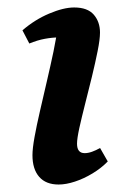

<svg xmlns="http://www.w3.org/2000/svg" viewBox="-20 -482 342 514"><path d="M136.9 12Q102.9 12 84.9 -8.6Q66.9 -29.2 66.9 -66.6Q66.9 -84.6 72.5 -115.4Q78.1 -146.2 87 -184.7Q95.9 -223.2 105.4 -264.2Q115 -305.2 123.2 -344.1Q131.3 -382.9 135 -414.1L179.1 -374Q172.4 -377.9 161.9 -379.8Q151.4 -381.8 137.7 -381.8Q120.1 -381.8 100 -378.1Q80 -374.4 58.5 -365.5L40.1 -400.8Q73.3 -429.5 111.8 -445.7Q150.3 -462 178.6 -462Q214.4 -462 231.1 -442.7Q247.7 -423.4 247.7 -394.9Q247.7 -376.8 241.4 -345.5Q235.2 -314.3 226.2 -277.2Q217.2 -240.2 207.9 -204Q198.7 -167.8 192.4 -139.4Q186.2 -110.9 186.2 -97.4Q186.2 -72 206.7 -72Q215.9 -72 226.5 -75.8Q237.1 -79.6 247.9 -85.8L268.5 -49.8Q251.1 -31.9 227.8 -17.8Q204.5 -3.7 180.7 4.1Q156.8 12 136.9 12Z"/></svg>

Font: Petrona
Style: Italic
Weight: 400
Italic angle: -9°
Designer: Ringo R. Seeber
Foundry: Ringo R. Seeber
Version: Version 2.001; ttfautohint (v1.8.3)